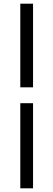

<svg xmlns="http://www.w3.org/2000/svg" viewBox="-20 -770 289 1040"><path d="M90 -297V-750H159V-297ZM90 250V-211H159V250Z"/></svg>

Font: Assistant SemiBold
Style: Regular
Weight: 600
Designer: Hebrew By Ben Nathan, Latin by Paul Hunt
Version: Version 3.000